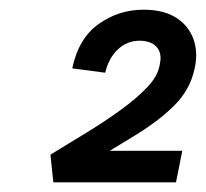

<svg xmlns="http://www.w3.org/2000/svg" viewBox="-20 -782 425 396"><path d="M84 -463Q120 -485 158.5 -508.5Q197 -532 230 -556Q263 -580 285 -603.5Q307 -627 310 -652Q313 -666 308.5 -676.5Q304 -687 293.5 -692.5Q283 -698 268 -698Q242 -698 223 -680Q204 -662 197 -632L129 -641Q142 -703 183.5 -732.5Q225 -762 276 -762Q318 -762 344 -745Q370 -728 379.5 -700Q389 -672 381 -639Q372 -597 339.5 -564.5Q307 -532 256.5 -501.5Q206 -471 143 -432L178 -471H356L343 -406H90Z"/></svg>

Font: Ysabeau Office SemiBold
Style: Italic
Weight: 600
Italic angle: -12°
Designer: Christian Thalmann (Catharsis Fonts)
Version: Version 2.001;gftools[0.9.30]; featfreeze: tnum,lnum,ss02